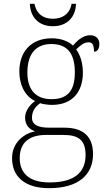

<svg xmlns="http://www.w3.org/2000/svg" viewBox="-20 -743 556 1003"><path d="M256 -606C332 -606 375 -655 377 -723H354C344 -669 305 -645 256 -645C207 -645 171 -669 160 -723H136C138 -655 181 -606 256 -606ZM236 240C390 240 466 170 466 62C466 -28 417 -76 317 -76H238C185 -76 147 -88 147 -128C147 -164 166 -187 190 -204C200 -199 235 -195 251 -195C359 -195 413 -264 413 -364C413 -418 397 -459 378 -485C401 -506 417 -522 444 -522C464 -522 471 -506 471 -473C490 -473 499 -489 499 -513C499 -538 484 -559 450 -559C410 -559 379 -525 361 -505C338 -527 299 -543 251 -543C141 -543 81 -471 81 -370C81 -307 105 -244 163 -215C141 -200 111 -167 111 -129C111 -89 134 -66 164 -57C105 -46 43 2 43 83C43 180 110 240 236 240ZM248 -225C173 -225 123 -268 123 -364C123 -468 173 -513 248 -513C328 -513 371 -468 371 -365C371 -262 327 -225 248 -225ZM239 210C121 210 83 151 83 83C83 -7 144 -38 219 -38H311C386 -38 427 -15 427 67C427 157 369 210 239 210Z"/></svg>

Font: Noto Serif Lao ExtraLight
Style: Regular
Weight: 200
Designer: Monotype Design Team
Foundry: Monotype Imaging Inc.
Version: Version 2.003